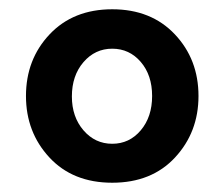

<svg xmlns="http://www.w3.org/2000/svg" viewBox="-20 -733 483 414"><path d="M36 -526Q36 -605 87 -659Q138 -713 222 -713Q306 -713 357 -659Q408 -605 408 -526Q408 -448 357.5 -393.5Q307 -339 222 -339Q137 -339 86.5 -393.5Q36 -448 36 -526ZM135 -525Q135 -481 160 -452Q185 -423 222 -423Q259 -423 283.5 -452Q308 -481 308 -526Q308 -571 283.5 -599.5Q259 -628 222 -628Q185 -628 160 -599Q135 -570 135 -525Z"/></svg>

Font: Raleway-v4020
Style: Bold
Weight: 700
Designer: Matt McInerney, Pablo Impallari, Rodrigo Fuenzalida
Foundry: Matt McInerney, Pablo Impallari, Rodrigo Fuenzalida
Version: Version 4.020;PS 004.020;hotconv 1.0.88;makeotf.lib2.5.64775